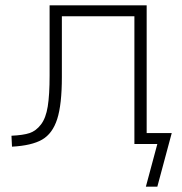

<svg xmlns="http://www.w3.org/2000/svg" viewBox="-20 -540 682 720"><path d="M166 -257V-520H530V-41H624L570 160H527L570 0H530H506H484V-479H212V-251Q212 -148 194.5 -93.5Q177 -39 138 -16.5Q99 6 25 10L23 -31Q67 -33 91 -41Q115 -49 133.5 -73Q152 -97 159 -140.5Q166 -184 166 -257Z"/></svg>

Font: Mplus 1p Light
Style: Regular
Weight: 300
Version: Version 1.061